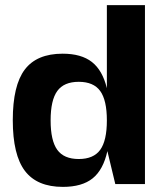

<svg xmlns="http://www.w3.org/2000/svg" viewBox="-20 -720 647 751"><path d="M226 11Q125 11 77.5 -51.5Q30 -114 30 -250Q30 -386 77 -448Q124 -510 225 -510Q298 -510 339.5 -477.5Q381 -445 398 -375V-700H547V0H431L400 -129Q384 -56 342.5 -22.5Q301 11 226 11ZM204 -134Q230 -98 288 -98Q346 -98 372 -134Q398 -170 398 -249Q398 -328 372 -364Q346 -400 288 -400Q230 -400 204 -364Q178 -328 178 -249Q178 -170 204 -134Z"/></svg>

Font: Fivo Sans Modern
Style: Regular
Weight: 700
Designer: Alexander Slobzheninov
Foundry: Alexander Slobzheninov
Version: 1.0